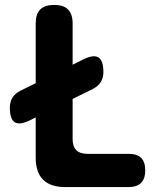

<svg xmlns="http://www.w3.org/2000/svg" viewBox="-20 -760 640 780"><path d="M245 0Q185 0 155 -30Q125 -60 125 -120V-283L103 -272Q61 -251 40.5 -263Q20 -275 20 -323Q20 -346 30.5 -363Q41 -380 62 -391L125 -422V-665Q125 -703 143.5 -721.5Q162 -740 200 -740Q238 -740 256.5 -721.5Q275 -703 275 -665V-497L317 -518Q359 -539 379.5 -527Q400 -515 400 -467Q400 -444 389.5 -427Q379 -410 358 -399L275 -358V-195Q275 -165 290 -150Q305 -135 335 -135H503Q537 -135 553.5 -118.5Q570 -102 570 -68Q570 -34 553 -17Q536 0 502 0Z"/></svg>

Font: Maple Mono ExtraBold
Style: Regular
Weight: 800
Monospace: yes
Designer: subframe7536
Version: Version 7.000